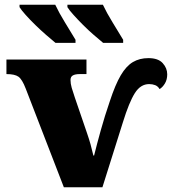

<svg xmlns="http://www.w3.org/2000/svg" viewBox="-20 -786 722 806"><path d="M88 -414Q73 -453 57.5 -464Q42 -475 7 -475V-536H343V-475H315Q296 -475 286 -469.5Q276 -464 276 -450Q276 -435 281 -417.5Q286 -400 294 -377L345 -228Q354 -202 360 -180.5Q366 -159 372 -133H375Q386 -178 403 -239Q420 -300 441 -361Q464 -431 487 -470Q510 -509 538 -525.5Q566 -542 603 -542Q644 -542 663 -521Q682 -500 682 -474Q682 -452 672.5 -436Q663 -420 650 -412Q643 -424 631.5 -428.5Q620 -433 606 -433Q570 -433 546 -395Q522 -357 496 -273L410 0H248ZM413 -606Q396 -620 373.5 -639.5Q351 -659 329 -681Q307 -703 289 -723Q271 -743 263 -756V-766H412Q428 -732 452 -693Q476 -654 497 -619V-606ZM213 -606Q196 -620 173.5 -639.5Q151 -659 128.5 -681Q106 -703 88 -723Q70 -743 62 -756V-766H212Q228 -732 252 -693Q276 -654 297 -619V-606Z"/></svg>

Font: Noto Serif Black
Style: Regular
Weight: 900
Designer: Monotype Design Team
Foundry: Monotype Imaging Inc.
Version: Version 2.014; ttfautohint (v1.8.4.7-5d5b)